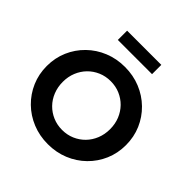

<svg xmlns="http://www.w3.org/2000/svg" viewBox="-228 -1074 1269 1269"><g transform="rotate(45 406.5 -439.5)"><path d="M406.3 11Q328.4 11 261.1 -16.5Q193.8 -44 143.3 -93.5Q92.7 -143 64.4 -208.5Q36.1 -274 36.1 -350Q36.1 -426 64.4 -491.5Q92.7 -557 143.3 -606.5Q193.8 -656 261.1 -683.5Q328.4 -711 406.3 -711Q484.2 -711 551.5 -683.5Q618.7 -656 669.3 -606.5Q719.9 -557 748.2 -491.5Q776.4 -426 776.4 -350Q776.4 -274 748.2 -208.5Q719.9 -143 669.3 -93.5Q618.7 -44 551.5 -16.5Q484.2 11 406.3 11ZM406.4 -122.2Q453.6 -122.2 493.7 -139.5Q533.9 -156.8 563.9 -187.4Q593.9 -218 610.8 -259.8Q627.6 -301.7 627.6 -350Q627.6 -399.1 610.8 -440.5Q593.9 -481.9 563.9 -512.6Q533.9 -543.2 493.7 -560.5Q453.6 -577.8 406.4 -577.8Q359.3 -577.8 319 -560.5Q278.7 -543.2 248.7 -512.6Q218.7 -481.9 201.8 -440.5Q185 -399.1 185 -350.5Q185 -301.9 201.8 -259.9Q218.7 -218 248.7 -187.4Q278.7 -156.8 319.1 -139.5Q359.4 -122.2 406.4 -122.2ZM246.5 -803.5V-890.2H566.3V-803.5Z"/></g></svg>

Font: Red Hat Display VF
Style: Regular
Weight: 300
Designer: Pentagram, MCKL
Foundry: Pentagram, MCKL
Version: Version 1.023